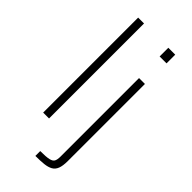

<svg xmlns="http://www.w3.org/2000/svg" viewBox="-292 -803 1062 1062"><g transform="rotate(45 239.5 -271.5)"><path d="M97 0V-743H143V0ZM333 -675V-743H387V-675ZM236 200V162Q283 162 304 157Q325 152 331 139.5Q337 127 337 105V-510H383V93Q383 131 374.5 152.5Q366 174 348 184Q330 194 302.5 197Q275 200 236 200Z"/></g></svg>

Font: Saira Thin ExtraLight
Style: Regular
Weight: 250
Version: Version 1.101